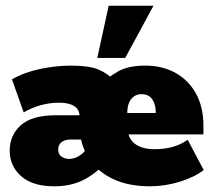

<svg xmlns="http://www.w3.org/2000/svg" viewBox="-20 -643 754 673"><path d="M170 10Q94 10 54 -25.5Q14 -61 14 -115Q14 -169 53 -204Q92 -239 176 -239H278L259 -209V-234Q259 -259 240.5 -271Q222 -283 187 -283Q155 -283 123.5 -274.5Q92 -266 63 -249L22 -365Q66 -390 121.5 -401.5Q177 -413 229 -413Q291 -413 323.5 -400Q356 -387 384 -358L333 -347Q359 -373 394.5 -393Q430 -413 489 -413Q550 -413 596 -387Q642 -361 667.5 -314Q693 -267 693 -203V-172H348V-247H526Q526 -268 520 -283Q514 -298 503 -305.5Q492 -313 476 -313Q461 -313 449.5 -305Q438 -297 432 -282Q426 -267 426 -244V-203Q426 -161 451 -140.5Q476 -120 523 -120Q554 -120 583 -127.5Q612 -135 638 -153L694 -47Q662 -22 610 -6Q558 10 506 10Q438 10 388 -10.5Q338 -31 306 -68L349 -69Q303 -25 262.5 -7.5Q222 10 170 10ZM222 -86Q238 -86 254 -94.5Q270 -103 282 -120L283 -102Q277 -114 272 -127Q267 -140 264 -154H228Q208 -154 196 -145Q184 -136 184 -119Q184 -103 195 -94.5Q206 -86 222 -86ZM321 -440 361 -623H518L419 -440Z"/></svg>

Font: Rokkitt SemiBold Black
Style: Regular
Weight: 900
Version: Version 3.103